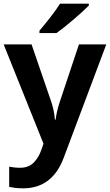

<svg xmlns="http://www.w3.org/2000/svg" viewBox="-20 -786 599 1046"><path d="M0 -544 217 -3 205 31Q191 72 163.5 100Q136 128 89 128Q72 128 56 126Q40 124 30 122V232Q44 235 62 237.5Q80 240 106 240Q266 240 328 71L559 -544H410L308 -238Q289 -183 283 -134H279Q275 -188 257 -238L152 -544ZM464 -766H307Q286 -732 252.5 -689.5Q219 -647 195 -619V-606H288Q325 -632 381 -680Q437 -728 464 -756Z"/></svg>

Font: Noto Sans UI
Style: Bold
Weight: 700
Designer: Monotype Design Team
Foundry: Monotype Imaging Inc.
Version: Version 1.901